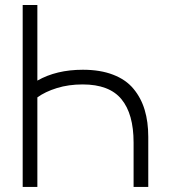

<svg xmlns="http://www.w3.org/2000/svg" viewBox="-20 -740 677 760"><path d="M127.9 -720.2V-420.9Q203.1 -463.9 308.1 -463.9Q377 -463.9 427.7 -444.3Q478.5 -424.8 508.5 -388.4Q538.6 -352.1 552.7 -304.9Q566.9 -257.8 566.9 -198.2V0H508.8V-175.8Q508.8 -289.1 460.7 -347.4Q412.6 -405.8 307.1 -405.8Q251.5 -405.8 205.1 -391.4Q158.7 -377 127.9 -354.5V0H69.8V-720.2Z"/></svg>

Font: Manrope Light
Style: Regular
Weight: 300
Designer: Mikhail Sharanda
Foundry: Mikhail Sharanda
Version: Version 4.505;FEAKit 1.0